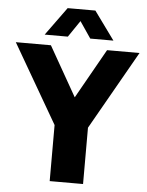

<svg xmlns="http://www.w3.org/2000/svg" viewBox="-93 -999 802 1049"><g transform="rotate(5 308.0 -475.0)"><path d="M219.5 0V-307.5L-31 -740H161.5L316 -468L469.5 -740H647.5L402.5 -309V0ZM122.5 -795 235 -950H387L499.5 -795H372.5L311 -885.5L249.5 -795Z"/></g></svg>

Font: Encode Sans SmCnd XBd
Style: Regular
Weight: 800
Width: 4
Designer: Multiple Designers
Foundry: Impallari Type
Version: Version 3.002; ttfautohint (v1.8.3) -l 8 -r 50 -G 200 -x 14 